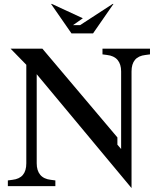

<svg xmlns="http://www.w3.org/2000/svg" viewBox="-20 -948 799 978"><path d="M650 -584V10L167 -570V-116Q167 -79 185 -57.5Q203 -36 239 -32L262 -29V0H20V-29L43 -32Q79 -36 96.5 -57Q114 -78 114 -116V-618L34 -700H196L578 -248V-211L597 -189V-584Q597 -621 579 -642.5Q561 -664 525 -668L502 -671V-700H744V-671L721 -668Q685 -664 667.5 -643Q650 -622 650 -584ZM554 -928H558L454 -778H344L240 -928H244L402 -855L352 -820H388Z"/></svg>

Font: Redaction
Style: Regular
Weight: 400
Designer: Jeremy Mickel / Forest Young
Foundry: MCKL
Version: Version 2.001; Redaction